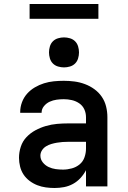

<svg xmlns="http://www.w3.org/2000/svg" viewBox="-20 -932 640 960"><path d="M253 8Q231 8 209 5Q187 2 166.5 -6Q146 -14 128 -27.5Q110 -41 98 -59Q86 -77 80.5 -99Q75 -121 75 -143Q75 -171 84 -198.5Q93 -226 112.5 -246.5Q132 -267 157 -280.5Q182 -294 209.5 -302Q237 -310 265 -312.5Q293 -315 322 -315H410V-346Q410 -367 401.5 -385.5Q393 -404 376 -415.5Q359 -427 339 -431.5Q319 -436 299 -436Q281 -436 263 -433.5Q245 -431 228.5 -423.5Q212 -416 200 -401.5Q188 -387 188 -369V-368H81V-372Q81 -397 90 -421Q99 -445 115.5 -463.5Q132 -482 154 -495Q176 -508 200 -515.5Q224 -523 249 -525.5Q274 -528 299 -528Q326 -528 352.5 -524.5Q379 -521 404.5 -511.5Q430 -502 452 -486Q474 -470 489 -448Q504 -426 510.5 -399.5Q517 -373 517 -346V0H410V-81Q399 -60 382.5 -42Q366 -24 345 -12.5Q324 -1 300.5 3.5Q277 8 253 8ZM295 -84Q317 -84 339 -90Q361 -96 378 -110Q395 -124 402.5 -145.5Q410 -167 410 -189V-223H322Q307 -223 293 -222Q279 -221 264.5 -218.5Q250 -216 236.5 -212Q223 -208 210.5 -200.5Q198 -193 190 -180.5Q182 -168 182 -154Q182 -135 194 -120Q206 -105 223 -97Q240 -89 258.5 -86.5Q277 -84 295 -84ZM300 -595Q285 -595 270 -599.5Q255 -604 244.5 -614.5Q234 -625 229.5 -640Q225 -655 225 -670Q225 -685 229.5 -700Q234 -715 244.5 -725.5Q255 -736 270 -740.5Q285 -745 300 -745Q315 -745 330 -740.5Q345 -736 355.5 -725.5Q366 -715 370.5 -700Q375 -685 375 -670Q375 -655 370.5 -640Q366 -625 355.5 -614.5Q345 -604 330 -599.5Q315 -595 300 -595ZM128 -838V-912H472V-838Z"/></svg>

Font: Iosevka Aile Semibold
Style: Regular
Weight: 600
Designer: Belleve Invis
Foundry: Belleve Invis
Version: Version 31.1.0; ttfautohint (v1.8.4)